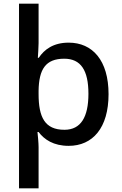

<svg xmlns="http://www.w3.org/2000/svg" viewBox="-20 -780 660 1040"><path d="M568 -270C568 -453 481 -549 352 -549C269 -549 220 -512 190 -467H185C186 -485 189 -523 189 -546V-760H83V240H189V17C189 -4 185 -48 183 -65H189C220 -24 270 10 352 10C482 10 568 -87 568 -270ZM459 -272C459 -146 418 -77 329 -77C222 -77 189 -146 189 -271V-289C191 -405 227 -462 328 -462C418 -462 459 -399 459 -272Z"/></svg>

Font: Noto Sans Arabic UI Md
Style: Regular
Weight: 500
Designer: Monotype Design Team, Nadine Chahine and Nizar Qandah
Foundry: Monotype Imaging Inc.
Version: Version 2.010